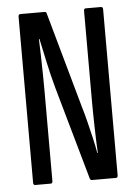

<svg xmlns="http://www.w3.org/2000/svg" viewBox="-49 -694 521 733"><g transform="rotate(-5 211.0 -327.5)"><path d="M56 0Q49 0 49 -10V-645Q49 -655 57 -655H149Q156 -655 157 -649L260 -281Q268 -255 276 -222.5Q284 -190 291.5 -158Q299 -126 303 -101H305Q304 -121 303 -145.5Q302 -170 301.5 -196Q301 -222 300.5 -247Q300 -272 300 -292V-646Q300 -655 307 -655H365Q373 -655 373 -646V-10Q373 0 366 0H274Q268 0 266 -6L165 -363Q151 -414 140.5 -463Q130 -512 121 -554H119Q120 -525 121 -488.5Q122 -452 122.5 -415.5Q123 -379 123 -350V-10Q123 0 116 0Z"/></g></svg>

Font: Sofia Sans Extra Condensed Medium
Style: Regular
Weight: 500
Version: Version 4.100